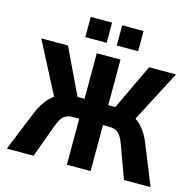

<svg xmlns="http://www.w3.org/2000/svg" viewBox="-126 -1041 1197 1173"><g transform="rotate(15 472.5 -455.0)"><path d="M18 0 121 -253Q140 -299 165 -332Q190 -365 221.5 -384.5Q253 -404 291 -411L221 -369L47 -705H216L363 -397L342 -417H398V-705H548V-417H603L583 -397L729 -705H899L724 -369L656 -411Q695 -403 726.5 -382.5Q758 -362 782.5 -330Q807 -298 825 -253L927 0H759L685 -202Q668 -251 647.5 -271Q627 -291 588 -291H548V0H398V-291H358Q322 -291 300.5 -272.5Q279 -254 261 -202L187 0ZM504 -782V-910H639V-782ZM305 -782V-910H440V-782Z"/></g></svg>

Font: Nunito Sans 7pt Condensed ExtraBold
Style: Regular
Weight: 800
Width: 3
Designer: Vernon Adams
Foundry: Vernon Adams
Version: Version 3.101;gftools[0.9.27]